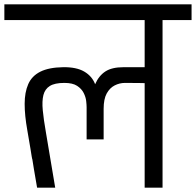

<svg xmlns="http://www.w3.org/2000/svg" viewBox="-56 -860 898 880"><path d="M341 -221Q341 -256 341 -289.5Q341 -323 341 -369Q341 -379 339 -397Q337 -415 327.5 -434Q318 -453 297.5 -466.5Q277 -480 239 -480Q195 -480 172.5 -466Q150 -452 143 -424.5Q136 -397 140 -355Q144 -313 154 -256L197 0H114Q104 -56 99.5 -84.5Q95 -113 93.5 -122Q92 -131 92 -131Q92 -131 91.5 -131.5Q91 -132 89.5 -141.5Q88 -151 83.5 -179Q79 -207 69 -264Q57 -331 57 -384Q57 -437 73.5 -474.5Q90 -512 129 -531.5Q168 -551 233 -552Q294 -553 330 -532Q366 -511 380 -474Q397 -513 427 -532.5Q457 -552 510 -552H607Q607 -559 607 -581.5Q607 -604 607 -633Q607 -662 607 -691Q607 -720 607 -741.5Q607 -763 607 -768Q535 -768 453 -768Q371 -768 285.5 -768Q200 -768 118 -768Q36 -768 -36 -768Q-36 -781 -36 -789Q-36 -797 -36 -808Q-36 -819 -36 -840Q68 -840 176 -840Q284 -840 393 -840Q502 -840 609.5 -840Q717 -840 822 -840V-768H689V0H607V-479Q607 -479 583.5 -479.5Q560 -480 517 -480Q492 -480 469.5 -468.5Q447 -457 433 -431.5Q419 -406 419 -361Q419 -358 419 -341Q419 -324 419 -301Q419 -278 419 -256.5Q419 -235 419 -221Z"/></svg>

Font: Matangi Medium
Style: Regular
Weight: 500
Designer: Prashant Pant
Foundry: The Graphic Ant
Version: Version 3.002